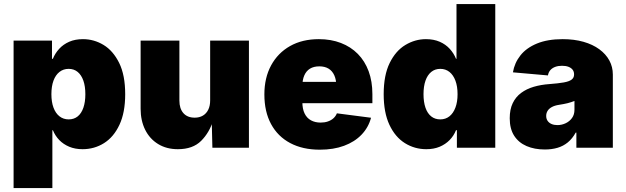

<svg xmlns="http://www.w3.org/2000/svg" viewBox="-20 -748 3171 972"><path d="M48.8 204.1V-542.5H243.2V-450.2H247.6Q258.8 -478 279.5 -500.7Q300.3 -523.4 330.3 -536.6Q360.4 -549.8 399.9 -549.8Q455.6 -549.8 504.2 -520.5Q552.7 -491.2 583.3 -429.4Q613.8 -367.7 613.8 -271Q613.8 -178.2 584.7 -116.2Q555.7 -54.2 506.6 -23.4Q457.5 7.3 397.9 7.3Q360.4 7.3 330.6 -5.1Q300.8 -17.6 280 -39.1Q259.3 -60.5 248 -88.4H245.1V204.1ZM327.6 -143.6Q354.5 -143.6 373.3 -158.7Q392.1 -173.8 402.1 -202.6Q412.1 -231.4 412.1 -271Q412.1 -311 402.1 -339.6Q392.1 -368.2 373.3 -383.8Q354.5 -399.4 327.6 -399.4Q300.8 -399.4 281 -383.8Q261.2 -368.2 250.7 -339.6Q240.2 -311 240.2 -271Q240.2 -231.9 250.7 -203.4Q261.2 -174.8 281 -159.2Q300.8 -143.6 327.6 -143.6Z M880.4 7.3Q823.2 7.3 780.5 -18.8Q737.8 -44.9 714.8 -91.3Q691.9 -137.7 691.9 -197.3V-542.5H888.2V-238.8Q888.2 -198.2 908.4 -175.3Q928.7 -152.3 965.8 -152.3Q989.7 -152.3 1007.3 -162.8Q1024.9 -173.3 1034.4 -192.9Q1043.9 -212.4 1043.9 -239.7V-542.5H1240.2V0H1055.2L1051.8 -140.1H1059.6Q1040.5 -77.1 998.3 -34.9Q956.1 7.3 880.4 7.3Z M1599.1 9.8Q1512.2 9.8 1449.2 -23.7Q1386.2 -57.1 1352.3 -119.9Q1318.4 -182.6 1318.4 -270Q1318.4 -354 1352.5 -417Q1386.7 -480 1448.5 -514.9Q1510.3 -549.8 1594.2 -549.8Q1655.8 -549.8 1705.8 -530.5Q1755.9 -511.2 1791.5 -475.1Q1827.1 -439 1846.2 -387.5Q1865.2 -335.9 1865.2 -271.5V-225.6H1378.9V-333.5H1773.9L1682.6 -311Q1682.6 -343.8 1672.6 -366.2Q1662.6 -388.7 1643.6 -400.4Q1624.5 -412.1 1596.7 -412.1Q1568.4 -412.1 1549.3 -400.4Q1530.3 -388.7 1520.5 -366.2Q1510.7 -343.8 1510.7 -311V-232.4Q1510.7 -196.8 1522 -173.6Q1533.2 -150.4 1554.2 -138.9Q1575.2 -127.4 1603 -127.4Q1623.5 -127.4 1639.9 -133.1Q1656.2 -138.7 1668 -149.2Q1679.7 -159.7 1685.5 -174.3L1858.4 -151.9Q1845.2 -102.5 1810.3 -66.2Q1775.4 -29.8 1721.9 -10Q1668.5 9.8 1599.1 9.8Z M2138.2 7.3Q2079.1 7.3 2029.8 -23.4Q1980.5 -54.2 1951.4 -116.2Q1922.4 -178.2 1922.4 -271Q1922.4 -367.7 1952.9 -429.4Q1983.4 -491.2 2032.5 -520.5Q2081.5 -549.8 2136.2 -549.8Q2175.8 -549.8 2206.1 -536.6Q2236.3 -523.4 2257.1 -500.5Q2277.8 -477.5 2288.6 -450.2H2291V-727.5H2487.3V0H2293V-88.9H2288.6Q2277.3 -60.5 2256.3 -39.1Q2235.4 -17.6 2205.8 -5.1Q2176.3 7.3 2138.2 7.3ZM2209 -143.6Q2235.8 -143.6 2255.4 -159.2Q2274.9 -174.8 2285.6 -203.4Q2296.4 -231.9 2296.4 -271Q2296.4 -311 2285.6 -339.6Q2274.9 -368.2 2255.4 -383.8Q2235.8 -399.4 2209 -399.4Q2182.1 -399.4 2163.1 -383.8Q2144 -368.2 2134 -339.6Q2124 -311 2124 -271Q2124 -231.4 2134 -202.6Q2144 -173.8 2163.1 -158.7Q2182.1 -143.6 2209 -143.6Z M2738.3 8.8Q2686 8.8 2645.8 -8.5Q2605.5 -25.9 2583 -60.8Q2560.5 -95.7 2560.5 -149.4Q2560.5 -194.3 2575.7 -225.8Q2590.8 -257.3 2618.2 -277.6Q2645.5 -297.9 2681.9 -308.6Q2718.3 -319.3 2760.7 -322.3Q2806.2 -325.7 2833.7 -330.6Q2861.3 -335.4 2873.8 -345Q2886.2 -354.5 2886.2 -370.1V-372.1Q2886.2 -385.7 2878.7 -395.3Q2871.1 -404.8 2857.7 -409.9Q2844.2 -415 2825.2 -415Q2806.6 -415 2791.5 -409.7Q2776.4 -404.3 2766.6 -393.6Q2756.8 -382.8 2753.9 -366.2L2576.7 -381.8Q2584.5 -429.2 2614.5 -467.3Q2644.5 -505.4 2698.2 -527.6Q2752 -549.8 2828.6 -549.8Q2886.7 -549.8 2933.8 -536.4Q2981 -522.9 3014.2 -498.5Q3047.4 -474.1 3064.9 -441.7Q3082.5 -409.2 3082.5 -370.6V0H2897.9V-76.7H2894.5Q2877.4 -45.9 2854.5 -27.1Q2831.5 -8.3 2802.5 0.2Q2773.4 8.8 2738.3 8.8ZM2801.8 -114.7Q2823.7 -114.7 2843.5 -124Q2863.3 -133.3 2875.7 -150.4Q2888.2 -167.5 2888.2 -192.4V-236.8Q2880.4 -233.9 2871.8 -231Q2863.3 -228 2853.3 -225.6Q2843.3 -223.1 2832.8 -221.2Q2822.3 -219.2 2810.1 -217.3Q2787.6 -213.9 2773.2 -205.8Q2758.8 -197.8 2752 -186.5Q2745.1 -175.3 2745.1 -161.1Q2745.1 -146.5 2752.4 -136Q2759.8 -125.5 2772.5 -120.1Q2785.2 -114.7 2801.8 -114.7Z"/></svg>

Font: Inter 16pt Black
Style: Regular
Weight: 900
Version: Version 4.001;git-66647c0bb